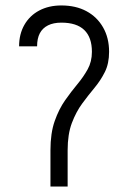

<svg xmlns="http://www.w3.org/2000/svg" viewBox="-20 -735 470 704"><path d="M165 -184Q165 -247 180.5 -291Q196 -335 218.5 -367Q241 -399 263.5 -426Q286 -453 301.5 -481Q317 -509 317 -545Q317 -598 289 -625Q261 -652 205 -652Q176 -652 156 -642Q136 -632 126 -613Q116 -594 116 -565H50Q50 -610 69.5 -644Q89 -678 124 -696.5Q159 -715 205 -715Q258 -715 297 -694Q336 -673 358 -634.5Q380 -596 380 -545Q380 -502 364.5 -471Q349 -440 326.5 -413Q304 -386 281.5 -355.5Q259 -325 243.5 -284Q228 -243 228 -184ZM165 -51V-184H228V-51Z"/></svg>

Font: Akshar Light Light
Style: Regular
Weight: 300
Version: Version 1.100